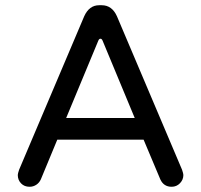

<svg xmlns="http://www.w3.org/2000/svg" viewBox="-20 -708 769 734"><path d="M48 -39Q48 -44 53 -59L302 -646Q321 -688 359 -688H369Q408 -688 427 -646L676 -59Q681 -44 681 -39Q681 -21 668 -7.5Q655 6 636 6Q606 6 593 -22L529 -174H199L136 -22Q130 -9 118.5 -1.5Q107 6 93 6Q73 6 60.5 -7Q48 -20 48 -39ZM495 -257 372 -553Q369 -560 364 -560Q359 -560 356 -553L233 -257Z"/></svg>

Font: 寒蝉全圆体
Style: Regular
Weight: 400
Designer: Warren2060
      Designed by Motoya company      

      [Varela Round]
      Joe Prince(Latin component); Avraham Cornf
Foundry: ChillType
Version: Version 3.200